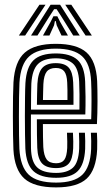

<svg xmlns="http://www.w3.org/2000/svg" viewBox="-20 -798 471 827"><path d="M221.8 9.2Q127.2 9.2 84.9 -28.9Q42.5 -67 37.8 -154.2Q36.8 -178 36.1 -216.9Q35.5 -255.8 35.5 -299.2Q35.5 -342.8 36.1 -381.5Q36.8 -420.2 38 -443.2Q43.5 -533.8 86.9 -571.5Q130.2 -609.2 220.2 -609.2Q311 -609.2 352.6 -572.1Q394.2 -535 398.5 -448.5Q400 -410.8 400 -361.5Q400 -312.2 397.5 -263.5H164.8Q164.8 -235.2 165.2 -207.1Q165.8 -179 166.5 -164.5Q168.8 -127.8 181.1 -111.2Q193.5 -94.8 221.8 -94.8Q246 -94.8 256.9 -109.6Q267.8 -124.5 269.5 -160.8Q270.5 -182 268.5 -226.2H294.2Q296.5 -182.8 295.2 -159.5Q293.2 -113 276.2 -93.5Q259.2 -74 221.8 -74Q180 -74 161.2 -94.1Q142.5 -114.2 140.5 -161.5Q139.8 -182.5 139.2 -216.1Q138.8 -249.8 138.8 -284.2H372.8Q374.2 -324.8 374.2 -368.5Q374.2 -412.2 372.5 -447.2Q369 -524 333.1 -556.2Q297.2 -588.5 220.2 -588.5Q142.2 -588.5 105.4 -554.9Q68.5 -521.2 63.8 -441.8Q62.5 -417.5 62 -378.2Q61.5 -339 61.5 -295.9Q61.5 -252.8 62 -215.2Q62.5 -177.8 63.5 -157Q67.8 -80 103.5 -45.8Q139.2 -11.5 221.8 -11.5Q299.2 -11.5 334.1 -44.8Q369 -78 372.5 -155.5Q373.2 -172 372.9 -190.6Q372.5 -209.2 371.5 -226.2H397.5Q398.2 -210.5 398.8 -191Q399.2 -171.5 398.5 -154.5Q394.2 -66.5 353.4 -28.6Q312.5 9.2 221.8 9.2ZM221.8 -32.2Q154.8 -32.2 123.9 -60.9Q93 -89.5 89.2 -157.8Q88.2 -179.5 87.8 -217.1Q87.2 -254.8 87.2 -297.5Q87.2 -340.2 87.8 -378.6Q88.2 -417 89.5 -440.2Q93.8 -508.8 124.1 -538.2Q154.5 -567.8 220.2 -567.8Q283.2 -567.8 313.5 -540.4Q343.8 -513 346.8 -446.5Q348 -419 348.4 -382Q348.8 -345 347.5 -305H113.2Q113 -260.8 113 -226.9Q113 -193 113.5 -159.8Q114.5 -102.5 139.2 -77.9Q164 -53.2 221.8 -53.2Q269.2 -53.2 293.8 -75.4Q318.2 -97.5 321 -157Q322 -184.8 320 -226.2H345.8Q346.8 -208.5 347.1 -190.8Q347.5 -173 346.8 -156.2Q343.5 -89.5 314.8 -60.9Q286 -32.2 221.8 -32.2ZM113.5 -325.8H322.2Q322.8 -361.2 322.4 -391.6Q322 -422 321 -446Q318.2 -504.5 292.5 -525.6Q266.8 -546.8 220.2 -546.8Q168 -546.8 143.4 -522.1Q118.8 -497.5 115 -438.5Q114.5 -426.5 114 -394.9Q113.5 -363.2 113.5 -325.8ZM139 -346.5Q139.2 -369.8 139.8 -395.1Q140.2 -420.5 141 -437Q143.8 -485.2 162.2 -505.6Q180.8 -526 220.2 -526Q259 -526 276.1 -506.6Q293.2 -487.2 295.2 -443.5Q296 -427.5 296.5 -400.8Q297 -374 296.5 -346.5ZM165 -367.2H270.5Q271 -388.8 270.5 -409.9Q270 -431 269.5 -442.5Q268 -476.2 256.6 -490.8Q245.2 -505.2 220.2 -505.2Q193.8 -505.2 181.2 -489.4Q168.8 -473.5 166.8 -435.8Q166.2 -422.8 165.9 -406.1Q165.5 -389.5 165 -367.2ZM61.2 -644.8 149.8 -777.5H176L88.2 -644.8ZM113.5 -644.8 197.8 -777.5H239L323.5 -644.8H295.5L244.5 -726.5L223.8 -758.5H213.2L192.2 -726.2L141.2 -644.8ZM348.8 -644.8 261 -777.5H287.2L375.8 -644.8ZM165 -644.8 197.8 -703.5 210 -727.8H227L239.2 -703.5L272.8 -644.8H245L224.2 -689L220.2 -707.2H216.5L212.8 -689L192.8 -644.8Z"/></svg>

Font: Big Shoulders Inline Display ExtraBold
Style: Regular
Weight: 800
Designer: Patric King
Foundry: XO Type Co
Version: Version 1.000